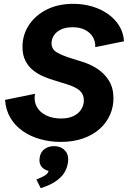

<svg xmlns="http://www.w3.org/2000/svg" viewBox="-20 -736 674 1013"><path d="M300.8 12.7Q243.2 12.7 191.4 -2Q139.6 -16.6 99.4 -44.9Q59.1 -73.2 34.7 -114.5Q10.3 -155.8 6.8 -209L164.6 -241.2Q157.7 -202.1 174.1 -172.6Q190.4 -143.1 223.9 -127Q257.3 -110.8 302.2 -110.8Q341.8 -110.8 368.4 -124Q395 -137.2 408.7 -159.2Q422.4 -181.2 422.4 -207Q422.4 -238.3 401.1 -257.6Q379.9 -276.9 332.5 -291.5L268.1 -311.5Q239.3 -319.8 209.5 -332.5Q179.7 -345.2 154.5 -365.2Q129.4 -385.3 114 -415.5Q98.6 -445.8 98.6 -489.3Q98.6 -551.8 132.3 -603.3Q166 -654.8 226.3 -685.3Q286.6 -715.8 366.7 -715.8Q418.9 -715.8 466.1 -701.9Q513.2 -688 550 -661.9Q586.9 -635.7 609.1 -599.6Q631.3 -563.5 634.3 -518.1L482.4 -487.3Q484.4 -515.1 470.9 -539.1Q457.5 -563 430.2 -577.6Q402.8 -592.3 362.8 -592.3Q325.7 -592.3 301 -580.1Q276.4 -567.9 264.2 -548.6Q252 -529.3 252 -507.8Q252 -476.6 279.1 -460.2Q306.2 -443.8 356.4 -428.2L412.6 -410.6Q455.1 -397.9 493.2 -373.3Q531.2 -348.6 554.9 -310.3Q578.6 -272 578.6 -216.8Q578.6 -171.4 560.3 -129.9Q542 -88.4 506.6 -56.4Q471.2 -24.4 419.2 -5.9Q367.2 12.7 300.8 12.7ZM194.8 256.8 171.9 210.9 184.1 206.1Q212.4 194.3 223.6 185.1Q234.9 175.8 237.3 161.6L238.8 151.9L250.5 168Q217.8 165 201.2 146Q184.6 127 189 97.7Q192.9 65.9 216.1 49.6Q239.3 33.2 272 35.2Q305.7 37.6 324.7 60.3Q343.8 83 338.9 119.1Q332 168 300 199.2Q268.1 230.5 220.7 247.6Z"/></svg>

Font: Schibsted Grotesk
Style: Bold Italic
Weight: 700
Italic angle: -12°
Designer: Bakken & Baeck AS, Henrik Kongsvoll
Foundry: Schibsted ASA
Version: Version 1.100;gftools[0.9.25]